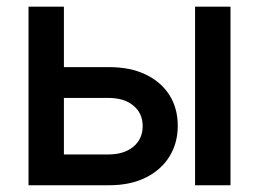

<svg xmlns="http://www.w3.org/2000/svg" viewBox="-20 -549 767 569"><path d="M144.5 -350.1H303.2Q366.2 -350.1 411.9 -328.1Q457.5 -306.2 482.2 -267.1Q506.8 -228 506.8 -176.3Q506.8 -125 482.2 -85.2Q457.5 -45.4 411.9 -22.7Q366.2 0 303.2 0H64.5V-529.3H169.4V-91.3H301.3Q347.7 -91.3 375.2 -114.3Q402.8 -137.2 402.8 -175.3Q402.8 -213.4 375.2 -236.1Q347.7 -258.8 301.3 -258.8H144.5ZM558.1 0V-529.3H663.1V0Z"/></svg>

Font: Inter 24pt Medium
Style: Regular
Weight: 500
Designer: Rasmus Andersson
Foundry: rsms
Version: Version 4.001;git-66647c0bb